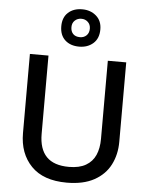

<svg xmlns="http://www.w3.org/2000/svg" viewBox="-64 -1050 866 1112"><g transform="rotate(5 369.0 -494.0)"><path d="M649 -252Q649 -178 618.5 -118.5Q588 -59 525 -24.5Q462 10 366 10Q230 10 159.5 -62.5Q89 -135 89 -254V-714H197V-259Q197 -171 240 -126.5Q283 -82 371 -82Q431 -82 469 -104Q507 -126 524.5 -165.5Q542 -205 542 -260V-714H649ZM369 -781Q318 -781 287 -809.5Q256 -838 256 -890Q256 -941 287 -969.5Q318 -998 369 -998Q417 -998 450 -969.5Q483 -941 483 -891Q483 -838 450.5 -809.5Q418 -781 369 -781ZM369 -836Q392 -836 407 -850.5Q422 -865 422 -890Q422 -914 406.5 -928.5Q391 -943 369 -943Q346 -943 330.5 -928.5Q315 -914 315 -890Q315 -865 329 -850.5Q343 -836 369 -836Z"/></g></svg>

Font: Noto Sans Hebrew Medium
Style: Regular
Weight: 500
Designer: Monotype Design Team
Foundry: Monotype Imaging Inc.
Version: Version 2.003